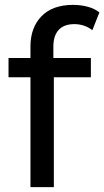

<svg xmlns="http://www.w3.org/2000/svg" viewBox="-20 -768 428 788"><path d="M105 0V-577Q105 -655 150.5 -701.5Q196 -748 280 -748Q311 -748 339.5 -740.5Q368 -733 388 -717L359 -644Q344 -656 325 -662.5Q306 -669 285 -669Q243 -669 221 -645.5Q199 -622 199 -576V-505L201 -461V0ZM15 -451V-530H353V-451Z"/></svg>

Font: Montserrat Thin Medium
Style: Regular
Weight: 500
Version: Version 9.000